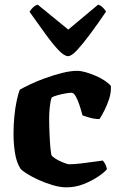

<svg xmlns="http://www.w3.org/2000/svg" viewBox="-20 -804 510 824"><path d="M265 0Q238 0 206 -9.5Q174 -19 144.5 -32.5Q115 -46 94 -59.5Q73 -73 68 -80Q51 -106 44.5 -146.5Q38 -187 38 -230Q38 -267 41.5 -303.5Q45 -340 51.5 -371Q58 -402 65 -419Q80 -428 109.5 -442Q139 -456 175 -469Q211 -482 247 -491Q283 -500 311 -500Q327 -500 348 -494Q369 -488 391 -478.5Q413 -469 430 -457.5Q447 -446 456 -435Q457 -406 448.5 -380Q440 -354 429 -332Q418 -310 407 -293Q387 -293 367 -298.5Q347 -304 334 -309Q328 -332 320.5 -354.5Q313 -377 304.5 -391.5Q296 -406 287 -406Q278 -406 261 -403Q244 -400 227.5 -395.5Q211 -391 202 -386Q199 -379 196.5 -364.5Q194 -350 192.5 -332Q191 -314 191 -295Q191 -266 192.5 -230.5Q194 -195 196.5 -168Q199 -141 202 -136Q205 -132 214.5 -125.5Q224 -119 236.5 -113Q249 -107 260.5 -103Q272 -99 277 -99Q296 -99 327 -102.5Q358 -106 385 -110Q412 -114 421 -115Q425 -111 430.5 -102Q436 -93 439 -78Q428 -64 401 -46Q374 -28 339 -14Q304 0 265 0ZM272 -563Q256 -563 231.5 -588.5Q207 -614 175.5 -657.5Q144 -701 107 -753Q112 -763 121.5 -772Q131 -781 142 -784L273 -677L401 -784Q412 -781 421.5 -771.5Q431 -762 435 -754Q399 -701 367 -658Q335 -615 311 -589Q287 -563 272 -563Z"/></svg>

Font: Texturina 12pt ExtraBold
Style: Regular
Weight: 800
Designer: Guillermo Torres Carreño
Foundry: Omnibus-Type
Version: Version 1.002